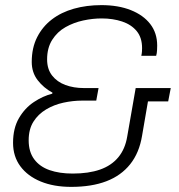

<svg xmlns="http://www.w3.org/2000/svg" viewBox="-20 -718 700 750"><path d="M258 12Q190 12 139 -9Q88 -30 59.5 -68.5Q31 -107 31 -160Q31 -217 54 -256.5Q77 -296 112.5 -319.5Q148 -343 184 -352L185 -356Q150 -375 127 -405Q104 -435 104 -476Q104 -531 125 -572.5Q146 -614 182.5 -642Q219 -670 268.5 -684Q318 -698 376 -698Q442 -698 491 -678.5Q540 -659 567 -624Q594 -589 594 -540Q594 -535 593.5 -522.5Q593 -510 590 -500H532Q534 -509 534.5 -516.5Q535 -524 535 -530Q535 -571 514 -596.5Q493 -622 457 -634Q421 -646 377 -646Q342 -646 305 -638Q268 -630 236 -612Q204 -594 184 -562.5Q164 -531 164 -486Q164 -448 183.5 -423Q203 -398 235.5 -386Q268 -374 308 -374H365L356 -325H301Q265 -325 228 -317Q191 -309 160 -290.5Q129 -272 110.5 -242.5Q92 -213 92 -170Q92 -125 113.5 -96Q135 -67 173.5 -53.5Q212 -40 264 -40Q326 -40 370.5 -55.5Q415 -71 442 -103.5Q469 -136 477 -185L510 -374H647L637 -322H558L535 -188Q524 -121 488.5 -76.5Q453 -32 395.5 -10Q338 12 258 12Z"/></svg>

Font: Archivo SemiBold ExtraLight
Style: Italic
Weight: 250
Italic angle: -10°
Version: Version 2.001